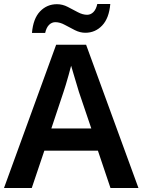

<svg xmlns="http://www.w3.org/2000/svg" viewBox="-20 -941 713 961"><path d="M533 0 470 -187H202L139 0H0L261 -717H411L673 0ZM375 -481Q371 -495 363.5 -519.5Q356 -544 348.5 -569.5Q341 -595 336 -612Q331 -592 323.5 -565.5Q316 -539 309 -515.5Q302 -492 298 -481L237 -298H437ZM140 -776Q146 -848 180.5 -884Q215 -920 265 -920Q293 -920 319 -906.5Q345 -893 369.5 -880Q394 -867 416 -867Q434 -867 447.5 -880.5Q461 -894 467 -921H532Q526 -850 491.5 -813.5Q457 -777 407 -777Q381 -777 355 -790Q329 -803 304.5 -816.5Q280 -830 257 -830Q239 -830 225.5 -816.5Q212 -803 206 -776Z"/></svg>

Font: Noto Sans NKo Unjoined SemiBold
Style: Regular
Weight: 600
Designer: Monotype Design Team
Foundry: Monotype Imaging Inc.
Version: Version 2.004